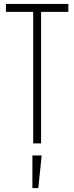

<svg xmlns="http://www.w3.org/2000/svg" viewBox="-20 -726 376 972"><path d="M148 -706H188V0H148ZM10 -706H326V-666H10ZM144 61H191L174 226H144Z"/></svg>

Font: Lineal Thin
Style: Regular
Weight: 200
Designer: Created by Frank Adebiaye with contributions from Anton Moglia & Ariel Martín Pérez
Created by Frank ADEBIAYE with FontF
Foundry: Velvetyne Type Foundry
Version: Version 2.000;Glyphs 3.2 (3227)